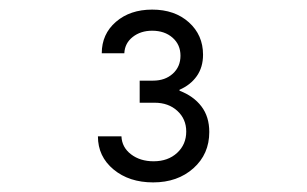

<svg xmlns="http://www.w3.org/2000/svg" viewBox="-20 -904 640 400"><path d="M239 -793Q240 -814 256.5 -827Q273 -840 297 -840Q323 -840 339.5 -825.5Q356 -811 356 -788Q356 -765 340 -750.5Q324 -736 299 -736H271V-690H302Q331 -690 349.5 -673Q368 -656 368 -630Q368 -603 349 -585.5Q330 -568 300 -568Q272 -568 253 -582.5Q234 -597 233 -620H184Q184 -578 216.5 -551Q249 -524 299 -524Q350 -524 383 -553.5Q416 -583 416 -629Q416 -661 399.5 -682.5Q383 -704 354 -715V-717Q377 -727 390 -745.5Q403 -764 403 -790Q403 -831 373.5 -857.5Q344 -884 297 -884Q251 -884 221.5 -858.5Q192 -833 192 -793Z"/></svg>

Font: CommitMonoV143 ExtLt
Style: Regular
Weight: 200
Monospace: yes
Designer: Eigil Nikolajsen
Foundry: Eigil Nikolajsen
Version: Version 1.143